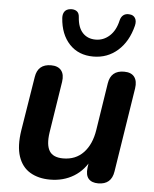

<svg xmlns="http://www.w3.org/2000/svg" viewBox="-54 -798 687 854"><g transform="rotate(5 289.5 -371.5)"><path d="M201 10Q149 10 112 -12Q75 -34 59.5 -80Q44 -126 55 -197L94 -439Q103 -497 162 -497Q193 -497 207.5 -479Q222 -461 217 -428L181 -198Q173 -143 189.5 -116Q206 -89 251 -89Q307 -89 342 -126Q377 -163 387 -227L420 -439Q429 -497 488 -497Q520 -497 534 -478.5Q548 -460 543 -427L484 -51Q475 8 416 8Q387 8 373 -8Q359 -24 363 -57L373 -129L380 -102Q354 -47 307.5 -18.5Q261 10 201 10ZM345 -552Q279 -552 238.5 -595Q198 -638 193 -711Q192 -729 200 -740Q208 -751 225 -753Q242 -755 253.5 -747.5Q265 -740 266 -721Q269 -675 291 -651.5Q313 -628 349 -628Q384 -628 411 -652.5Q438 -677 448 -722Q452 -739 463 -747Q474 -755 490 -753Q507 -752 515 -739Q523 -726 518 -705Q500 -633 454 -592.5Q408 -552 345 -552Z"/></g></svg>

Font: Nunito Variable Extra Light
Style: Italic
Weight: 200
Italic angle: -9°
Designer: Vernon Adams
Foundry: Vernon Adams
Version: Version 3.602